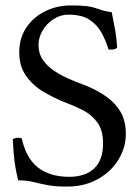

<svg xmlns="http://www.w3.org/2000/svg" viewBox="-20 -678 511 708"><path d="M392 -633Q400 -593 405 -565.5Q410 -538 412 -502Q404 -495 390 -495Q383 -495 380 -496Q370 -529 354 -558Q338 -587 309.5 -605.5Q281 -624 232 -624Q203 -624 177.5 -607.5Q152 -591 137 -565.5Q122 -540 122 -512Q122 -481 138 -457.5Q154 -434 179.5 -417Q205 -400 232.5 -388Q260 -376 282 -368Q323 -353 360 -330Q397 -307 420.5 -272Q444 -237 444 -184Q444 -136 419 -93Q394 -50 350 -23Q298 10 227 10Q183 10 154.5 4.5Q126 -1 102.5 -7Q79 -13 47 -13Q41 -38 37.5 -57.5Q34 -77 31.5 -102Q29 -127 27 -165Q37 -170 46 -170Q50 -170 53 -169.5Q56 -169 60 -168Q77 -93 121 -59.5Q165 -26 235 -26Q295 -26 327.5 -57Q360 -88 360 -149Q360 -198 339 -226.5Q318 -255 287 -271Q256 -287 226 -298Q182 -315 142 -338.5Q102 -362 76.5 -397.5Q51 -433 51 -485Q51 -538 77.5 -577Q104 -616 147.5 -637Q191 -658 241 -658Q278 -658 298.5 -655.5Q319 -653 331.5 -648.5Q344 -644 357 -640Q370 -636 392 -633Z"/></svg>

Font: Pochaevsk
Style: Regular
Weight: 400
Version: Version 1.210; ttfautohint (v1.8.4.7-5d5b)